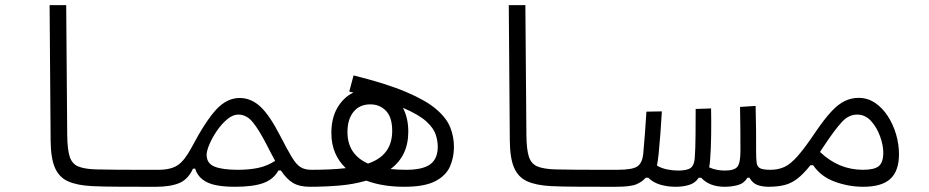

<svg xmlns="http://www.w3.org/2000/svg" viewBox="-20 -713 3556 735"><path d="M580.1 2Q567.4 2 555.2 2Q542.5 2 530.3 2Q476.6 2 426.8 1.7Q377 1.5 332 -0.5Q275.4 -3.4 240.7 -18.8Q206.1 -34.2 190.2 -71Q174.3 -107.9 173.8 -175.3L169.9 -693.4H233.4L237.3 -197.3Q237.8 -141.1 246.8 -113.3Q255.9 -85.4 279.8 -75.7Q303.7 -65.9 347.7 -64.5Q388.2 -63.5 433.3 -63.2Q478.5 -63 535.2 -63Q547.4 -63 560.1 -63Q572.8 -63 585.9 -63Q606.4 -63 606.4 -33.7Q606.4 2 580.1 2Z M577.1 2Q557.1 2 557.1 -31.7Q557.1 -45.4 563.2 -54.2Q569.3 -63 585.9 -63Q633.8 -63 660.2 -80.6Q686.5 -98.1 713.4 -148.4Q767.1 -250 807.9 -293.9Q848.6 -337.9 897.9 -337.9Q940.9 -337.9 976.6 -304.9Q1012.2 -272 1052.7 -192.9Q1080.6 -138.7 1097.7 -110.6Q1114.7 -82.5 1131.1 -72.8Q1147.5 -63 1171.9 -63Q1188 -63 1195.1 -56.9Q1202.1 -50.8 1202.1 -32.2Q1202.1 -9.8 1192.9 -3.9Q1183.6 2 1166 2Q1126.5 2 1101.8 -12.7Q1077.1 -27.3 1055.2 -60.5H1045.9Q1027.3 -26.4 988 -12.2Q948.7 2 879.9 2Q806.6 2 772 -15.6Q737.3 -33.2 727.1 -67.4H718.8Q700.2 -26.4 666.3 -12.2Q632.3 2 577.1 2ZM1033.2 -97.2Q1025.9 -110.4 1018.1 -125.5Q1010.3 -140.6 1001.5 -157.7Q971.7 -215.8 947.8 -245.1Q923.8 -274.4 892.1 -274.4Q871.1 -274.4 849.6 -256.3Q828.1 -238.3 810.3 -212.2Q792.5 -186 781.7 -160.6Q771 -135.3 771 -120.6Q771 -87.4 801.3 -75.2Q831.5 -63 891.1 -63Q933.1 -63 967.5 -70.1Q1002 -77.1 1033.2 -97.2Z M1166 2Q1151.9 2 1146.5 -5.6Q1141.1 -13.2 1141.1 -33.2Q1141.1 -52.2 1148.4 -57.6Q1155.8 -63 1171.9 -63Q1208 -63 1241.2 -64.5Q1274.4 -65.9 1303.7 -69.3Q1277.3 -94.2 1262.9 -127.9Q1248.5 -161.6 1248.5 -204.1Q1248.5 -261.2 1271.7 -300.8Q1294.9 -340.3 1333 -358.9Q1325.2 -360.4 1316.9 -362.3L1333.5 -424.3Q1457.5 -393.6 1533.7 -361.3Q1609.9 -329.1 1649.7 -295.2Q1689.5 -261.2 1703.6 -225.3Q1717.8 -189.5 1717.8 -150.4Q1717.8 -111.8 1703.1 -76.9Q1688.5 -42 1647.5 -20Q1606.4 2 1527.8 2Q1444.8 2 1382.3 -21.5Q1334 -7.3 1279.1 -2.7Q1224.1 2 1166 2ZM1388.7 -86.9Q1481.4 -117.7 1481.4 -211.9Q1481.4 -264.2 1457.5 -288.8Q1433.6 -313.5 1397.9 -313.5Q1356.4 -313.5 1333.3 -284.9Q1310.1 -256.3 1310.1 -207.5Q1310.1 -122.1 1388.7 -86.9ZM1475.1 -65.9Q1502.4 -63 1535.2 -63Q1598.6 -63 1627.2 -84.2Q1655.8 -105.5 1655.8 -151.4Q1655.8 -173.8 1647.7 -198.5Q1639.6 -223.1 1611.3 -248.8Q1583 -274.4 1522.5 -300.3Q1543 -261.2 1543 -209Q1543 -116.2 1475.1 -65.9Z M2337.9 2Q2325.2 2 2313 2Q2300.3 2 2288.1 2Q2234.4 2 2184.6 1.7Q2134.8 1.5 2089.8 -0.5Q2033.2 -3.4 1998.5 -18.8Q1963.9 -34.2 1948 -71Q1932.1 -107.9 1931.6 -175.3L1927.7 -693.4H1991.2L1995.1 -197.3Q1995.6 -141.1 2004.6 -113.3Q2013.7 -85.4 2037.6 -75.7Q2061.5 -65.9 2105.5 -64.5Q2146 -63.5 2191.2 -63.2Q2236.3 -63 2293 -63Q2305.2 -63 2317.9 -63Q2330.6 -63 2343.8 -63Q2364.3 -63 2364.3 -33.7Q2364.3 2 2337.9 2Z M2566.9 2Q2535.6 2 2508.3 -5.9Q2481 -13.7 2461.4 -32.7H2451.7Q2439.5 -17.6 2416.7 -7.8Q2394 2 2338.9 2L2343.8 -63Q2402.8 -63 2420.9 -76.7Q2439 -90.3 2442.4 -124Q2446.3 -166.5 2449 -203.6Q2451.7 -240.7 2454.6 -285.6L2513.7 -286.6Q2511.2 -243.7 2508.3 -204.8Q2505.4 -166 2501.5 -125Q2498.5 -98.1 2495.1 -79.1Q2512.2 -68.8 2533.7 -64.5Q2555.2 -60.1 2575.2 -60.1Q2611.3 -60.1 2624.5 -70.6Q2637.7 -81.1 2639.6 -107.9Q2642.1 -141.6 2642.6 -193.4Q2643.1 -245.1 2643.1 -295.9L2702.1 -297.9Q2703.1 -249 2702.4 -196.8Q2701.7 -144.5 2698.7 -105Q2697.8 -88.9 2694.8 -72.3Q2710 -65.4 2725.3 -62.7Q2740.7 -60.1 2754.4 -60.1Q2792 -60.1 2803.2 -75.2Q2814.5 -90.3 2814.5 -134.8Q2814.5 -174.3 2814.2 -213.9Q2814 -253.4 2813 -303.7L2872.6 -307.6Q2874 -256.3 2874.3 -213.4Q2874.5 -170.4 2874.5 -133.3V-131.8Q2874.5 -104 2876.7 -89.1Q2878.9 -74.2 2890.4 -68.6Q2901.9 -63 2929.7 -63Q2948.2 -63 2955.6 -55.4Q2962.9 -47.9 2962.9 -34.2Q2962.9 -12.2 2952.1 -5.1Q2941.4 2 2923.8 2Q2897.5 2 2878.9 -5.1Q2860.4 -12.2 2849.1 -32.7H2841.3Q2828.6 -11.2 2804.9 -4.6Q2781.2 2 2753.9 2Q2695.8 2 2664.1 -32.7H2654.8Q2642.1 -12.7 2618.9 -5.4Q2595.7 2 2566.9 2Z M2920.9 2Q2907.7 2 2902.8 -5.9Q2897.9 -13.7 2897.9 -33.2Q2897.9 -63 2929.7 -63Q2959.5 -63 2983.4 -74.2Q3007.3 -85.4 3034.4 -116.5Q3061.5 -147.5 3100.6 -205.6Q3135.3 -256.8 3162.1 -285.6Q3189 -314.5 3214.1 -326.4Q3239.3 -338.4 3267.1 -338.4Q3301.3 -338.4 3329.6 -319.3Q3357.9 -300.3 3378.4 -268.8Q3398.9 -237.3 3410.2 -199.2Q3421.4 -161.1 3421.4 -122.6Q3421.4 -59.1 3388.7 -28.6Q3356 2 3284.7 2Q3228.5 2 3175.3 -17.6Q3122.1 -37.1 3092.8 -80.6H3082.5Q3055.7 -46.9 3032.5 -29.1Q3009.3 -11.2 2982.9 -4.6Q2956.5 2 2920.9 2ZM3119.1 -131.3Q3190.4 -63 3283.7 -63Q3327.1 -63 3344.2 -77.1Q3361.3 -91.3 3361.3 -128.9Q3361.3 -156.7 3349.1 -190.9Q3336.9 -225.1 3314.5 -249.8Q3292 -274.4 3261.2 -274.4Q3228.5 -274.4 3201.7 -244.9Q3174.8 -215.3 3134.3 -154.3Q3126 -142.1 3119.1 -131.3Z"/></svg>

Font: CaskaydiaCove NFP Light
Style: Regular
Weight: 300
Designer: Aaron Bell
Foundry: Saja Typeworks
Version: Version 2111.001; VTT 6.35;Nerd Fonts 3.1.1